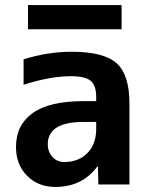

<svg xmlns="http://www.w3.org/2000/svg" viewBox="-20 -737 601 767"><path d="M91.8 -620.1V-716.8H465.8V-620.1ZM266.6 -530.3Q394.5 -530.3 445.8 -484.4Q497.1 -438.5 497.1 -323.2V0H373L371.1 -72.3H369.1Q308.6 9.8 201.2 9.8Q132.8 9.8 88.4 -34.7Q43.9 -79.1 43.9 -150.4Q43.9 -237.3 110.4 -285.2Q176.8 -333 314.5 -333H364.3V-349.6Q364.3 -395.5 342.3 -414.1Q320.3 -432.6 263.7 -432.6Q180.7 -432.6 74.2 -398.4V-500Q170.9 -530.3 266.6 -530.3ZM364.3 -250H314.5Q171.9 -250 170.9 -162.1Q170.9 -129.9 189.5 -109.9Q208 -89.8 237.3 -89.8Q293.9 -89.8 329.1 -125.5Q364.3 -161.1 364.3 -222.7Z"/></svg>

Font: Mgen+ 1c bold
Style: Bold
Weight: 700
Designer: [Source Han Sans]
Ryoko NISHIZUKA  (kana & ideographs); Paul D. Hunt (Latin, Greek & Cyrillic); Wenlong ZHANG  (bopomofo
Version: Version 1.059.20150602